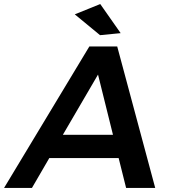

<svg xmlns="http://www.w3.org/2000/svg" viewBox="-74 -930 841 950"><path d="M550 0 513 -148H170L84 0H-54L368 -700H506L694 0ZM237 -263H485L411 -561ZM422 -910 523 -766 421 -756 296 -859Z"/></svg>

Font: Gontserrat Medium
Style: Italic
Weight: 500
Italic angle: -11.3°
Designer: Julieta Ulanovsky
Foundry: Julieta Ulanovsky
Version: Version 6.001